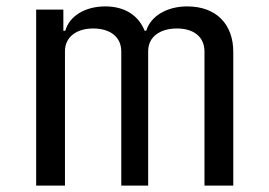

<svg xmlns="http://www.w3.org/2000/svg" viewBox="-20 -580 840 600"><path d="M565 -560C502 -560 451 -530 437 -484H432C413 -531 371 -560 309 -560C246 -560 197 -530 184 -484H178V-550H93V0H183V-420C183 -465 220 -491 271 -491C324 -491 359 -465 359 -419V0H443V-420C443 -465 480 -491 533 -491C585 -491 619 -465 619 -419V0H709V-418C709 -502 658 -560 565 -560Z"/></svg>

Font: Tekne LDO
Style: Regular
Weight: 400
Monospace: yes
Designer: Alessio Laiso, Mario Rullo, Paolo Rosset
Foundry: Alessio Laiso
Version: Version 1.000;hotconv 1.0.109;makeotfexe 2.5.65596